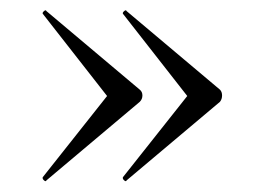

<svg xmlns="http://www.w3.org/2000/svg" viewBox="-20 -382 496 364"><path d="M220 -361 397 -212Q401 -208 401 -201Q401 -194 397 -189L220 -40Q219 -37 215.5 -40Q212 -43 213 -46L335 -200L213 -356Q212 -358 215.5 -361Q219 -364 220 -361ZM68 -361 245 -212Q250 -208 250 -201Q250 -194 245 -189L68 -40Q67 -37 63.5 -40Q60 -43 61 -46L183 -200L61 -356Q60 -358 63.5 -361Q67 -364 68 -361Z"/></svg>

Font: Cormorant Light
Style: Regular
Weight: 400
Version: Version 4.000